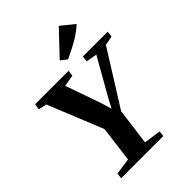

<svg xmlns="http://www.w3.org/2000/svg" viewBox="-278 -1129 1261 1261"><g transform="rotate(-45 352.5 -499.0)"><path d="M87 0 91.5 -39 206 -55 238 -305.5 82 -690 24.5 -702.5 31 -743H342L336.5 -702.5L256.5 -689L344.5 -437.5L365.5 -367.5L398.5 -430L546 -689.5L470 -702.5L474.5 -743H705L700 -702.5L635.5 -690L398 -311L364.5 -55.5L483 -39L479 0ZM392.5 -798.5 349 -832.5 505 -997.5 597 -923Q566 -894.5 529.8 -871.2Q493.5 -848 458 -830.2Q422.5 -812.5 392.5 -798.5Z"/></g></svg>

Font: Merriweather 60pt ExtraBold
Style: Italic
Weight: 800
Italic angle: -7.8°
Version: Version 2.101